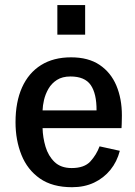

<svg xmlns="http://www.w3.org/2000/svg" viewBox="-20 -742 544 773"><path d="M270 11.7Q190.9 11.7 140.6 -23.4Q90.3 -58.6 66.4 -118.2Q42.5 -177.7 42.5 -250Q42.5 -331.5 68.8 -390.1Q95.2 -448.7 145.3 -480Q195.3 -511.2 266.1 -511.2Q335.9 -511.2 381.1 -480.7Q426.3 -450.2 448.5 -397.5Q470.7 -344.7 470.7 -277.8Q470.7 -275.9 470.5 -264.6Q470.2 -253.4 470 -241.9Q469.7 -230.5 469.2 -226.1H151.4Q152.3 -188.5 163.3 -151.4Q174.3 -114.3 199.7 -89.8Q225.1 -65.4 268.6 -65.4Q319.3 -65.4 343.8 -92Q368.2 -118.7 380.9 -152.8L462.4 -134.8Q451.2 -91.3 424.6 -58.3Q397.9 -25.4 358.9 -6.8Q319.8 11.7 270 11.7ZM151.4 -297.4H368.7Q369.1 -365.2 345.2 -399.7Q321.3 -434.1 263.7 -434.1Q231 -434.1 209.2 -420.2Q187.5 -406.2 175 -384.5Q162.6 -362.8 157.2 -339.6Q151.9 -316.4 151.4 -297.4ZM210.9 -602.5V-721.7H322.8V-602.5Z"/></svg>

Font: Pontano Sans
Style: Bold
Weight: 700
Designer: Vernon Adams
Foundry: Vernon Adams
Version: Version 2.001